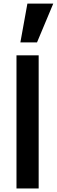

<svg xmlns="http://www.w3.org/2000/svg" viewBox="-20 -1062 320 1082"><path d="M72.9 0V-750H197.9V0ZM134.4 -1041.7H280.2L188.5 -822.9H94.8Z"/></svg>

Font: Vladivostok Bold
Style: Regular
Weight: 700
Width: 4
Designer: Michael Sharanda
Foundry: Michael Sharanda
Version: Version 1.005